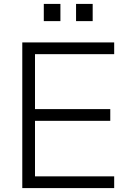

<svg xmlns="http://www.w3.org/2000/svg" viewBox="-20 -962 653 982"><path d="M94 0V-745H564V-685H159V-404H544V-344H159V-60H564V0ZM204 -854V-942H289V-854ZM369 -854V-942H454V-854Z"/></svg>

Font: Plus Jakarta Sans Light
Style: Regular
Weight: 300
Designer: Gumpita Rahayu
Foundry: Tokotype
Version: Version 2.006; ttfautohint (v1.8.4.7-5d5b)